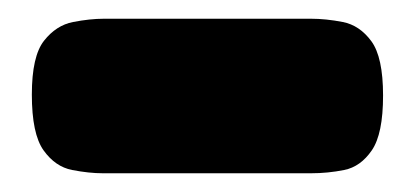

<svg xmlns="http://www.w3.org/2000/svg" viewBox="-20 -359 443 205"><path d="M90 -174Q75 -174 57 -177.5Q39 -181 26.5 -198.5Q14 -216 14 -258Q14 -299 27 -315.5Q40 -332 58 -335.5Q76 -339 91 -339H312Q328 -339 346 -335.5Q364 -332 376.5 -315Q389 -298 389 -257Q389 -216 377 -198.5Q365 -181 347.5 -177.5Q330 -174 312 -174Z"/></svg>

Font: Fredoka Light
Style: Bold
Weight: 700
Version: Version 2.001